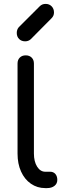

<svg xmlns="http://www.w3.org/2000/svg" viewBox="-20 -965 328 985"><path d="M212 0Q171 0 138.5 -22.5Q106 -45 88 -85Q70 -125 70 -177V-639Q70 -658 81.5 -669.5Q93 -681 112 -681Q131 -681 142.5 -669.5Q154 -658 154 -639V-177Q154 -136 170.5 -110Q187 -84 212 -84H237Q254 -84 264 -72.5Q274 -61 274 -42Q274 -23 259.5 -11.5Q245 0 221 0ZM109 -753Q90 -753 78 -765Q66 -777 66 -796Q66 -813 76 -825L184 -933Q196 -945 214 -945Q233 -945 245 -932.5Q257 -920 257 -901Q257 -884 245 -872L138 -764Q126 -753 109 -753Z"/></svg>

Font: Comfortaa Medium
Style: Regular
Weight: 500
Designer: Johan Aakerlund
Foundry: Johan Aakerlund
Version: Version 3.104; ttfautohint (v1.8.1.43-b0c9)